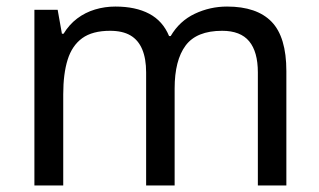

<svg xmlns="http://www.w3.org/2000/svg" viewBox="-20 -566 975 586"><path d="M673 -546Q764 -546 809 -499.5Q854 -453 854 -349V0H767V-345Q767 -408 740.5 -440Q714 -472 658 -472Q580 -472 546.5 -427Q513 -382 513 -296V0H426V-345Q426 -387 414 -415.5Q402 -444 378 -458Q354 -472 316 -472Q262 -472 231 -449.5Q200 -427 186.5 -384Q173 -341 173 -278V0H85V-536H156L169 -463H174Q191 -491 215.5 -509.5Q240 -528 270 -537Q300 -546 332 -546Q394 -546 435.5 -524Q477 -502 496 -456H501Q528 -502 574.5 -524Q621 -546 673 -546Z"/></svg>

Font: utelugu85
Style: Book
Weight: 400
Designer: Jelle Bosma - Monotype Design Team
Foundry: Monotype Imaging Inc.
Version: Version 2.003